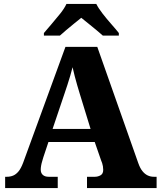

<svg xmlns="http://www.w3.org/2000/svg" viewBox="-20 -951 812 971"><path d="M6 0V-57H15Q32 -57 46.5 -63Q61 -69 73.5 -84Q86 -99 97 -128L311 -714H472L679 -127Q688 -101 700 -86Q712 -71 726.5 -64Q741 -57 758 -57H772V0H420V-57H460Q475 -57 488.5 -64.5Q502 -72 502 -92Q502 -101 500.5 -110Q499 -119 496.5 -126.5Q494 -134 492 -138L459 -233H225L199 -155Q197 -147 193.5 -136Q190 -125 188 -113.5Q186 -102 186 -93Q186 -76 196.5 -66.5Q207 -57 226 -57H272V0ZM246 -299H438L383 -478Q377 -498 370.5 -520Q364 -542 358 -565.5Q352 -589 347 -611Q342 -590 335 -567Q328 -544 321 -522Q314 -500 307 -480ZM202 -784Q218 -803 240.5 -829Q263 -855 284.5 -882Q306 -909 316 -931H467Q478 -909 499 -882Q520 -855 543 -829Q566 -803 581 -784V-771H500Q488 -782 468 -798.5Q448 -815 427 -832Q406 -849 391 -861Q376 -849 355 -832Q334 -815 314.5 -798.5Q295 -782 283 -771H202Z"/></svg>

Font: Noto Serif Bengali ExtraBold
Style: Regular
Weight: 800
Designer: Juan Bruce, Universal Thirst, Indian Type Foundry and the Monotype Design Team.
Foundry: Monotype Imaging Inc.
Version: Version 2.003